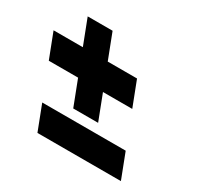

<svg xmlns="http://www.w3.org/2000/svg" viewBox="-282 -846 1059 1022"><g transform="rotate(30 247.0 -335.5)"><path d="M312.9 -208 253.2 -363H433.2L374.2 -516H194.2L134.5 -671H-18.5L41.2 -516H-138.8L-79.8 -363H100.2L159.9 -208ZM1.1 -153 60 0H573L514.1 -153Z"/></g></svg>

Font: Hussar
Style: BdOpOblFour
Weight: 700
Foundry: Cannot Into Space Fonts
Version: Version 2.00